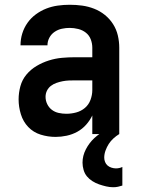

<svg xmlns="http://www.w3.org/2000/svg" viewBox="-20 -562 590 805"><path d="M213 12Q181 12 150.5 2.5Q120 -7 98.5 -29.5Q77 -52 67.5 -83Q58 -114 58 -145Q58 -173 65.5 -200.5Q73 -228 91 -249.5Q109 -271 133.5 -285.5Q158 -300 185 -308.5Q212 -317 239.5 -319.5Q267 -322 295 -322H367V-362Q367 -380 360.5 -397Q354 -414 340 -425Q326 -436 308 -440.5Q290 -445 272 -445Q256 -445 239.5 -441.5Q223 -438 209 -428.5Q195 -419 187 -404Q179 -389 179 -372H66Q66 -398 73.5 -422Q81 -446 95.5 -466.5Q110 -487 130.5 -502Q151 -517 174 -526Q197 -535 222 -538.5Q247 -542 272 -542Q299 -542 324.5 -538.5Q350 -535 374.5 -525.5Q399 -516 419.5 -499.5Q440 -483 454 -461Q468 -439 474 -413.5Q480 -388 480 -362V0H367V-78Q357 -57 341 -39Q325 -21 304 -9.5Q283 2 259.5 7Q236 12 213 12ZM258 -85Q279 -85 299.5 -90.5Q320 -96 336 -109.5Q352 -123 359.5 -143.5Q367 -164 367 -184V-225H295Q282 -225 269 -224.5Q256 -224 243 -221.5Q230 -219 217 -214.5Q204 -210 193.5 -202Q183 -194 177 -182Q171 -170 171 -156Q171 -140 178 -125.5Q185 -111 197.5 -101.5Q210 -92 226 -88.5Q242 -85 258 -85ZM455 223Q440 223 425 219.5Q410 216 395.5 211Q381 206 367.5 197.5Q354 189 344.5 177.5Q335 166 330.5 150.5Q326 135 326 120Q326 91 340 64Q354 37 375.5 17Q397 -3 424 -16Q451 -29 480 -36V0Q467 8 455.5 18.5Q444 29 436 41.5Q428 54 422.5 69Q417 84 417 99Q417 108 420.5 117Q424 126 431 132Q438 138 447.5 141Q457 144 466 144Q473 144 480 142.5Q487 141 493 138V216Q484 219 474.5 221Q465 223 455 223Z"/></svg>

Font: Lode
Style: Bold
Weight: 700
Monospace: yes
Designer: Belleve Invis
Foundry: Belleve Invis
Version: Version 29.2.0; ttfautohint (v1.8.3)